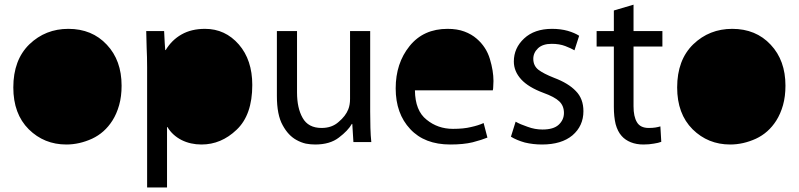

<svg xmlns="http://www.w3.org/2000/svg" viewBox="-20 -620 3486 838"><path d="M278.3 -494.1C347.3 -494.1 403.3 -471 446.3 -424.8C489.3 -379.2 510.7 -319.7 510.7 -246.1C510.7 -214.8 507.2 -186.5 500 -161.1C492.8 -135.7 483.1 -113.3 470.7 -93.8C447.9 -57.9 418.3 -31.6 381.8 -14.6C344.7 2.3 307.3 10.7 269.5 10.7C205.1 10.7 150.4 -11.4 105.5 -55.7C60.5 -100.6 38.1 -161.5 38.1 -238.3C38.1 -318.4 61.5 -381.2 108.4 -426.8C155.3 -471.7 211.9 -494.1 278.3 -494.1Z M622.1 198.2V-326.2C622.1 -356.8 621.4 -385.1 620.1 -411.1L618.2 -484.4H696.3C698.2 -442.7 699.9 -415 701.2 -401.4H703.1C720.7 -430.7 743.8 -453.5 772.5 -469.7C801.1 -486 835.3 -494.1 875 -494.1C933.6 -494.1 982.7 -471.4 1022.5 -425.8C1061.5 -380.9 1081.1 -321.9 1081.1 -249C1081.1 -161.8 1058.3 -96.7 1012.7 -53.7C967.8 -10.7 916.7 10.7 859.4 10.7C827.5 10.7 798.5 4.2 772.5 -8.8C745.8 -22.5 725.3 -41.3 710.9 -65.4H709V198.2Z M1595.7 -484.4V-132.8C1595.7 -107.4 1596 -83.7 1596.7 -61.5C1597.3 -39.4 1598.6 -18.9 1600.6 0H1522.5C1519.9 -39.7 1518.2 -66.1 1517.6 -79.1H1515.6C1504.6 -59.6 1485.7 -39.7 1459 -19.5C1432.9 0.7 1398.4 10.7 1355.5 10.7C1341.8 10.7 1328.1 9.4 1314.5 6.8C1300.8 3.6 1287.4 -1.6 1274.4 -8.8C1250.3 -21.8 1230.1 -43.3 1213.9 -73.2C1196.9 -103.2 1188.5 -145.8 1188.5 -201.2V-484.4H1276.4V-216.8C1276.4 -171.2 1284.5 -134.1 1300.8 -105.5C1317.1 -76.2 1344.7 -61.5 1383.8 -61.5C1413.7 -61.5 1438.5 -70.3 1458 -87.9C1478.2 -104.8 1492.2 -123 1500 -142.6C1502.6 -149.1 1504.6 -156.2 1505.9 -164.1C1507.2 -171.2 1507.8 -179.4 1507.8 -188.5V-484.4Z M2130.9 -225.6H1791C1791.7 -166.3 1808.6 -123.7 1841.8 -97.7C1874.3 -71 1912.8 -57.6 1957 -57.6C1988.3 -57.6 2014.3 -60.2 2035.2 -65.4C2056.6 -70 2075.2 -75.8 2090.8 -83L2107.4 -19.5C2091.8 -13 2070.3 -6.2 2043 1C2016.3 7.5 1983.7 10.7 1945.3 10.7C1870.4 10.7 1812.2 -11.7 1770.5 -56.6C1728.2 -101.6 1707 -160.8 1707 -234.4C1707 -307.3 1727.2 -368.8 1767.6 -418.9C1807.9 -469.1 1863.3 -494.1 1933.6 -494.1C1961.6 -494.1 1986 -490.2 2006.8 -482.4C2027.7 -474.6 2045.6 -464.2 2060.5 -451.2C2088.5 -427.1 2107.7 -397.5 2118.2 -362.3C2128.6 -327.8 2133.8 -295.9 2133.8 -266.6C2133.8 -258.1 2133.5 -250.3 2132.8 -243.2C2132.8 -236.7 2132.2 -230.8 2130.9 -225.6Z M2210 -23.4 2230.5 -88.9C2244.1 -81.1 2261.7 -73.6 2283.2 -66.4C2304 -58.6 2325.5 -54.7 2347.7 -54.7C2379.6 -54.7 2403 -61.5 2418 -75.2C2433.6 -89.5 2441.4 -106.8 2441.4 -127C2441.4 -147.8 2434.6 -164.7 2420.9 -177.7C2407.2 -190.8 2384.1 -203.1 2351.6 -214.8C2307.9 -231.1 2275.7 -250.7 2254.9 -273.4C2233.4 -296.9 2222.7 -322.9 2222.7 -351.6C2222.7 -390.6 2237.6 -424.2 2267.6 -452.1C2297.5 -480.1 2338.2 -494.1 2389.6 -494.1C2414.4 -494.1 2437.2 -491.2 2458 -485.4C2478.2 -479.5 2494.8 -472.3 2507.8 -463.9L2487.3 -400.4C2477.5 -406.2 2464.2 -412.4 2447.3 -418.9C2430.3 -425.5 2410.5 -428.7 2387.7 -428.7C2361.7 -428.7 2341.8 -422.2 2328.1 -409.2C2314.5 -396.2 2307.6 -380.9 2307.6 -363.3C2307.6 -343.1 2315.1 -327.1 2330.1 -315.4C2344.4 -304.4 2367.2 -292.6 2398.4 -280.3C2440.1 -264.6 2471.7 -245.4 2493.2 -222.7C2515.3 -200.5 2526.4 -171.2 2526.4 -134.8C2526.4 -91.8 2510.4 -56.6 2478.5 -29.3C2446.6 -2.6 2402.3 10.7 2345.7 10.7C2319.7 10.7 2294.6 7.8 2270.5 2C2247.1 -4.6 2226.9 -13 2210 -23.4Z M2659.2 -574.2C2702.1 -587.2 2730.8 -595.7 2745.1 -599.6V-484.4H2871.1V-417H2745.1V-156.2C2745.1 -126.3 2750 -103.2 2759.8 -86.9C2769.5 -70 2786.8 -61.5 2811.5 -61.5C2823.2 -61.5 2833 -62.2 2840.8 -63.5C2848.6 -64.8 2855.8 -66.4 2862.3 -68.4C2864.3 -38.4 2865.6 -16 2866.2 -1C2857.7 2.3 2847 4.9 2834 6.8C2820.3 9.4 2805 10.7 2788.1 10.7C2767.9 10.7 2749.7 7.5 2733.4 1C2717.1 -5.5 2703.8 -14.6 2693.4 -26.4C2681.6 -39.4 2672.9 -56.6 2667 -78.1C2661.8 -99.6 2659.2 -124.7 2659.2 -153.3V-417H2584V-484.4H2659.2Z M3175.8 -494.1C3244.8 -494.1 3300.8 -471 3343.8 -424.8C3386.7 -379.2 3408.2 -319.7 3408.2 -246.1C3408.2 -214.8 3404.6 -186.5 3397.5 -161.1C3390.3 -135.7 3380.5 -113.3 3368.2 -93.8C3345.4 -57.9 3315.8 -31.6 3279.3 -14.6C3242.2 2.3 3204.8 10.7 3167 10.7C3102.5 10.7 3047.9 -11.4 3002.9 -55.7C2958 -100.6 2935.5 -161.5 2935.5 -238.3C2935.5 -318.4 2959 -381.2 3005.9 -426.8C3052.7 -471.7 3109.4 -494.1 3175.8 -494.1Z"/></svg>

Font: ImmaginiFont
Style: Regular
Weight: 400
Version: Version 1.0